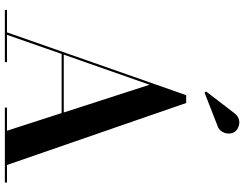

<svg xmlns="http://www.w3.org/2000/svg" viewBox="-130 -900 1029 810"><g transform="rotate(90 385.0 -494.5)"><path d="M507.5 -896C540 -905 551.5 -944 536.5 -968.5C522.5 -990.5 480 -1001.5 456 -967L365.5 -849L370.5 -842.5ZM21.5 -9V0H241.5V-9H126.5L207 -239.5H456.5L531 -9H433.5V0H749.5V-9H675.5L414 -765H381L116 -9ZM337 -610.5 454 -248.5H210Z"/></g></svg>

Font: Bodoni* 24pt Medium
Style: Regular
Weight: 500
Version: Version 2.3